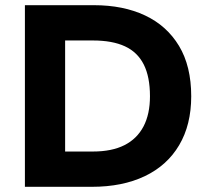

<svg xmlns="http://www.w3.org/2000/svg" viewBox="-20 -720 803 740"><path d="M76 0V-700H342Q455 -700 539 -660.5Q623 -621 670 -543Q717 -465 717 -349Q717 -239 670.5 -160.5Q624 -82 538 -41Q452 0 334 0ZM231 -136H338Q411 -136 459.5 -160.5Q508 -185 533 -232.5Q558 -280 558 -349Q558 -424 534 -471.5Q510 -519 461.5 -541.5Q413 -564 338 -564H231Z"/></svg>

Font: REM Medium SemiBold
Style: Regular
Weight: 600
Version: Version 1.005;gftools[0.9.28]